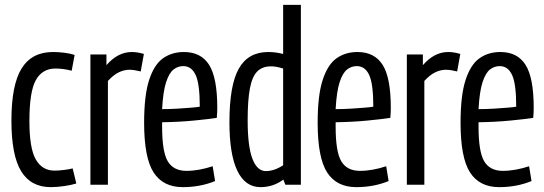

<svg xmlns="http://www.w3.org/2000/svg" viewBox="-20 -760 2239 790"><path d="M27 -264Q27 -411 69 -478.5Q111 -546 198 -546Q220 -546 244.5 -543Q269 -540 287 -534L275 -469Q241 -478 208 -478Q154 -478 127.5 -430.5Q101 -383 101 -262Q101 -149 127.5 -103.5Q154 -58 204 -58Q221 -58 241.5 -60.5Q262 -63 279 -67L294 -5Q275 1 245 5.5Q215 10 189 10Q107 10 67 -55.5Q27 -121 27 -264Z M418 -536V-492Q465 -546 522 -546Q534 -546 546.5 -544Q559 -542 572 -538L559 -466Q547 -469 535 -471Q523 -473 513 -473Q491 -473 469 -462.5Q447 -452 424 -427V0H352V-536Z M732 10Q651 10 612 -50.5Q573 -111 573 -255Q573 -367 593.5 -430.5Q614 -494 650.5 -520Q687 -546 737 -546Q807 -546 840.5 -493Q874 -440 874 -316Q874 -310 873.5 -296Q873 -282 872 -275Q840 -270 778.5 -264Q717 -258 647 -257Q647 -250 647 -239Q647 -135 670.5 -96Q694 -57 747 -57Q773 -57 800.5 -62Q828 -67 855 -76L865 -15Q804 10 732 10ZM647 -311Q679 -311 711 -313Q743 -315 767 -317Q791 -319 802 -321Q802 -415 785 -451.5Q768 -488 734 -488Q712 -488 694 -474Q676 -460 663.5 -422Q651 -384 647 -311Z M1154 0 1146 -21Q1104 10 1052 10Q989 10 956.5 -57.5Q924 -125 924 -257Q924 -409 962.5 -477.5Q1001 -546 1084 -546Q1114 -546 1145 -538V-740H1218V0ZM1145 -80V-478Q1129 -483 1117.5 -485Q1106 -487 1095 -487Q1060 -487 1039 -466.5Q1018 -446 1008.5 -397.5Q999 -349 999 -265Q999 -158 1018.5 -107Q1038 -56 1074 -56Q1108 -56 1145 -80Z M1446 10Q1365 10 1326 -50.5Q1287 -111 1287 -255Q1287 -367 1307.5 -430.5Q1328 -494 1364.5 -520Q1401 -546 1451 -546Q1521 -546 1554.5 -493Q1588 -440 1588 -316Q1588 -310 1587.5 -296Q1587 -282 1586 -275Q1554 -270 1492.5 -264Q1431 -258 1361 -257Q1361 -250 1361 -239Q1361 -135 1384.5 -96Q1408 -57 1461 -57Q1487 -57 1514.5 -62Q1542 -67 1569 -76L1579 -15Q1518 10 1446 10ZM1361 -311Q1393 -311 1425 -313Q1457 -315 1481 -317Q1505 -319 1516 -321Q1516 -415 1499 -451.5Q1482 -488 1448 -488Q1426 -488 1408 -474Q1390 -460 1377.5 -422Q1365 -384 1361 -311Z M1720 -536V-492Q1767 -546 1824 -546Q1836 -546 1848.5 -544Q1861 -542 1874 -538L1861 -466Q1849 -469 1837 -471Q1825 -473 1815 -473Q1793 -473 1771 -462.5Q1749 -452 1726 -427V0H1654V-536Z M2034 10Q1953 10 1914 -50.5Q1875 -111 1875 -255Q1875 -367 1895.5 -430.5Q1916 -494 1952.5 -520Q1989 -546 2039 -546Q2109 -546 2142.5 -493Q2176 -440 2176 -316Q2176 -310 2175.5 -296Q2175 -282 2174 -275Q2142 -270 2080.5 -264Q2019 -258 1949 -257Q1949 -250 1949 -239Q1949 -135 1972.5 -96Q1996 -57 2049 -57Q2075 -57 2102.5 -62Q2130 -67 2157 -76L2167 -15Q2106 10 2034 10ZM1949 -311Q1981 -311 2013 -313Q2045 -315 2069 -317Q2093 -319 2104 -321Q2104 -415 2087 -451.5Q2070 -488 2036 -488Q2014 -488 1996 -474Q1978 -460 1965.5 -422Q1953 -384 1949 -311Z"/></svg>

Font: Georama Condensed
Style: Regular
Weight: 400
Width: 3
Designer: Jean-Baptiste Levee
Foundry: Production Type
Version: Version 1.000